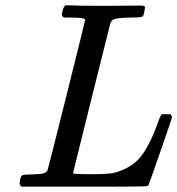

<svg xmlns="http://www.w3.org/2000/svg" viewBox="-20 -703 668 723"><path d="M61 0Q54 -7 54 -11Q54 -27 61 -41Q65 -46 95 -46Q131 -47 142.5 -50Q154 -53 159 -62Q161 -66 230.5 -344Q300 -622 300 -626Q300 -627 300 -629L299 -631Q293 -637 238 -637H220Q214 -642 213 -645.5Q212 -649 216 -664Q220 -677 226 -683H240Q275 -681 371 -681Q396 -681 442 -681.5Q488 -682 509 -682Q526 -682 526 -675Q526 -671 523 -657.5Q520 -644 519 -643Q517 -637 478 -637Q419 -636 408 -630Q400 -626 396 -617Q395 -614 325 -333.5Q255 -53 255 -51Q255 -47 319 -47Q387 -47 410 -52Q478 -71 512 -115.5Q546 -160 578 -250Q582 -264 589 -273H622Q628 -264 628 -262Q628 -259 584 -132.5Q540 -6 539 -5Q537 -1 511 -1Q482 0 296 0Z"/></svg>

Font: KaTeX_Main
Style: Italic
Weight: 400
Version: Version 1.1; ttfautohint (v1.3)